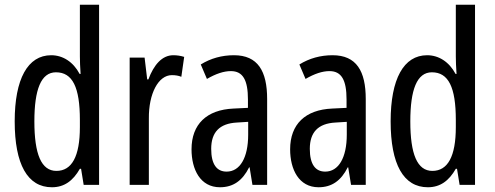

<svg xmlns="http://www.w3.org/2000/svg" viewBox="-20 -846 2088 810"><path d="M199 -56C251 -56 288 -83 317 -134H322L333 -66H398V-826H317V-608C317 -587 318 -564 320 -534H316C289 -585 245 -613 196 -613C97 -613 42 -513 42 -334C42 -153 96 -56 199 -56ZM218 -125C154 -125 125 -196 125 -334C125 -468 153 -541 216 -541C286 -541 317 -478 317 -340V-310C317 -186 283 -125 218 -125Z M711 -613C664 -613 629 -573 606 -511H601L590 -603H527V-66H608V-346C607 -451 648 -529 705 -529C720 -529 733 -527 745 -522L757 -606C741 -611 726 -613 711 -613Z M967 -613C916 -613 869 -600 827 -574L853 -513C891 -535 924 -546 954 -546C1005 -546 1026 -508 1026 -426V-391L965 -388C852 -383 788 -322 788 -216C788 -131 825 -56 908 -56C964 -56 1003 -84 1031 -140H1033L1045 -66H1107V-428C1107 -546 1068 -613 967 -613ZM979 -329 1027 -332V-278C1027 -180 992 -122 936 -122C895 -122 871 -152 871 -218C871 -288 906 -325 979 -329Z M1383 -613C1332 -613 1285 -600 1243 -574L1269 -513C1307 -535 1340 -546 1370 -546C1421 -546 1442 -508 1442 -426V-391L1381 -388C1268 -383 1204 -322 1204 -216C1204 -131 1241 -56 1324 -56C1380 -56 1419 -84 1447 -140H1449L1461 -66H1523V-428C1523 -546 1484 -613 1383 -613ZM1395 -329 1443 -332V-278C1443 -180 1408 -122 1352 -122C1311 -122 1287 -152 1287 -218C1287 -288 1322 -325 1395 -329Z M1785 -56C1837 -56 1874 -83 1903 -134H1908L1919 -66H1984V-826H1903V-608C1903 -587 1904 -564 1906 -534H1902C1875 -585 1831 -613 1782 -613C1683 -613 1628 -513 1628 -334C1628 -153 1682 -56 1785 -56ZM1804 -125C1740 -125 1711 -196 1711 -334C1711 -468 1739 -541 1802 -541C1872 -541 1903 -478 1903 -340V-310C1903 -186 1869 -125 1804 -125Z"/></svg>

Font: Noto Sans Malayalam UI ExtraCondensed
Style: Regular
Weight: 400
Width: 2
Designer: Jelle Bosma - Monotype Design Team
Foundry: Monotype Imaging Inc.
Version: Version 2.104